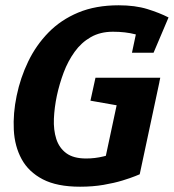

<svg xmlns="http://www.w3.org/2000/svg" viewBox="-20 -696 657 726"><path d="M407 -576Q359 -576 323.2 -555.5Q287.3 -535 262.2 -500Q237 -465 220.8 -422Q204.7 -379 195 -334Q185.7 -289.7 183.8 -247.2Q182 -204.7 192.8 -170.7Q203.7 -136.7 230.7 -116.7Q257.7 -96.7 305.7 -96.7Q339 -96.7 371 -104.5Q403 -112.3 437 -122.3L508.3 -37Q508.3 -37 491.2 -30Q474 -23 443.2 -13.5Q412.3 -4 371.5 3Q330.7 10 282.7 10Q195.7 10 141.8 -18Q88 -46 61.7 -94.5Q35.3 -143 32.2 -205Q29 -267 43 -334Q57 -402 86.7 -463.5Q116.3 -525 163.2 -573Q210 -621 275.8 -648.5Q341.7 -676 428.7 -676Q491 -676 537.3 -661.7Q583.7 -647.3 617.3 -630L568.7 -538Q529.7 -556.3 492 -566.2Q454.3 -576 407 -576ZM375 -82.3 439.7 -385.3H582.7L508.3 -37ZM341 -402H586L558.7 -273.7L322 -315.3ZM479 -496.7 507.3 -630H617.3L560.7 -496.7Z"/></svg>

Font: Epunda Slab Light
Style: Italic
Weight: 300
Italic angle: -12°
Designer: Simon Atzbach
Foundry: typofactur
Version: Version 1.102